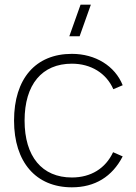

<svg xmlns="http://www.w3.org/2000/svg" viewBox="-20 -785 579 820"><path d="M320 -630 368 -765H324L276 -630ZM287 15C385 15 459 -30 504 -117L463 -135C430.5 -65.5 368 -27 287 -27C159.5 -27 85 -116.5 85 -270C85 -424 159 -513 287 -513C368.5 -513 434 -472.5 464 -404L504 -421C471 -503.5 387.5 -555 287 -555C132 -555 40 -449 40 -270C40 -92.5 133.5 15 287 15Z"/></svg>

Font: Vela Sans ExtLt
Style: Regular
Weight: 200
Designer: Principal design: Mikhail Sharanda - project Manrope.
Design modification: Ravid Balaliev
Foundry: Mikhail Sharanda
Version: Version 1.001